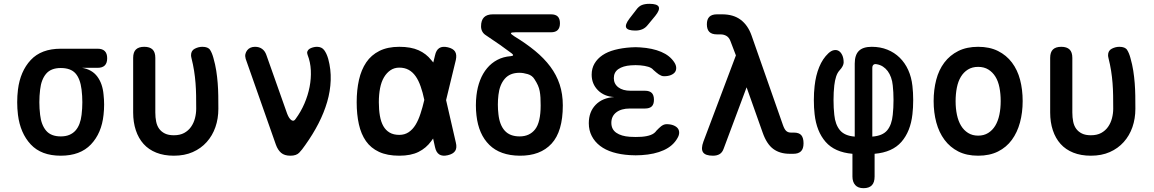

<svg xmlns="http://www.w3.org/2000/svg" viewBox="-20 -805 6040 1005"><path d="M491 -450H410Q462 -441 489.5 -404Q517 -367 522 -310Q525 -284 525 -257.5Q525 -231 522 -204Q512 -108 456 -49Q400 10 298 10Q196 10 141 -49Q86 -108 74 -204Q70 -237 70 -270Q70 -303 74 -336Q86 -432 141 -491Q196 -550 298 -550H491Q516 -550 528.5 -537.5Q541 -525 541 -500Q541 -475 528.5 -462.5Q516 -450 491 -450ZM298 -91Q324 -91 343 -99Q362 -107 375 -121.5Q388 -136 396 -157Q404 -178 407 -204Q411 -237 411 -270Q411 -303 407 -336Q400 -393 375 -421Q350 -449 298 -449Q247 -449 221.5 -419Q196 -389 190 -336Q186 -303 186 -270Q186 -237 190 -204Q196 -151 221.5 -121Q247 -91 298 -91Z M677 -502Q677 -532 691.5 -546Q706 -560 735 -560Q764 -560 778.5 -546Q793 -532 793 -502V-216Q793 -190 797.5 -168Q802 -146 813.5 -130.5Q825 -115 843.5 -106Q862 -97 890 -97Q922 -97 944 -109Q966 -121 980 -141Q994 -161 1000.5 -186Q1007 -211 1007 -236Q1007 -273 1006.5 -305.5Q1006 -338 1003.5 -370Q1001 -402 996 -434Q991 -466 982 -502Q981 -506 980.5 -509.5Q980 -513 980 -516Q980 -540 999.5 -550Q1019 -560 1039 -560Q1069 -560 1079.5 -544Q1090 -528 1097 -502Q1107 -467 1112 -434.5Q1117 -402 1119.5 -370Q1122 -338 1122.5 -305Q1123 -272 1123 -236Q1123 -184 1107.5 -139.5Q1092 -95 1062 -61.5Q1032 -28 989 -9Q946 10 890 10Q838 10 798 -6Q758 -22 731.5 -51.5Q705 -81 691 -123Q677 -165 677 -216Z M1424 -48 1266 -497Q1262 -511 1264.5 -522Q1267 -533 1274 -542Q1281 -551 1291.5 -555.5Q1302 -560 1315 -560Q1337 -560 1352 -549Q1367 -538 1374 -518L1483 -210Q1493 -184 1505.5 -176Q1518 -168 1527 -182Q1555 -220 1573.5 -263Q1592 -306 1600.5 -350Q1609 -394 1607 -437Q1605 -480 1590 -518Q1586 -528 1589 -536Q1592 -544 1599.5 -549Q1607 -554 1618 -557Q1629 -560 1639 -560Q1664 -560 1677 -542.5Q1690 -525 1698 -497Q1713 -442 1711 -385Q1709 -328 1692.5 -271.5Q1676 -215 1647 -158.5Q1618 -102 1578 -46Q1561 -21 1546 -5.5Q1531 10 1500 10Q1469 10 1451.5 -5Q1434 -20 1424 -48Z M2366 -59Q2373 -31 2362.5 -15Q2352 1 2324 7.5Q2296 14 2279.5 3.5Q2263 -7 2257 -35L2247 -80L2237 -66Q2211 -30 2171 -10Q2131 10 2070 10Q2007 10 1964 -10Q1921 -30 1895.5 -66.5Q1870 -103 1858.5 -154.5Q1847 -206 1847 -270Q1847 -334 1859 -387Q1871 -440 1897 -478.5Q1923 -517 1966 -538.5Q2009 -560 2070 -560Q2131 -560 2171 -542Q2211 -524 2237 -491Q2243 -485 2248 -478L2257 -515Q2263 -543 2279.5 -553.5Q2296 -564 2324 -557.5Q2352 -551 2362 -535Q2372 -519 2366 -491L2315 -281ZM2201 -282Q2193 -321 2182 -352Q2171 -384 2155.5 -406Q2140 -428 2119 -439.5Q2098 -451 2070 -451Q2044 -451 2024 -437.5Q2004 -424 1990 -400.5Q1976 -377 1969.5 -343.5Q1963 -310 1963 -270Q1963 -231 1968.5 -199Q1974 -167 1986.5 -145Q1999 -123 2019.5 -111Q2040 -99 2070 -99Q2098 -99 2119 -113Q2140 -127 2155 -151.5Q2170 -176 2181 -210Q2192 -243 2201 -282Z M2672 -615Q2733 -578 2780.5 -539Q2828 -500 2860.5 -456.5Q2893 -413 2909.5 -363Q2926 -313 2926 -253Q2926 -117 2867 -53Q2808 11 2700 10Q2598 9 2541.5 -46.5Q2485 -102 2474 -201Q2471 -226 2471 -253.5Q2471 -281 2474 -306Q2479 -349 2493 -385Q2507 -421 2529.5 -448Q2552 -475 2583 -491.5Q2614 -508 2653 -511Q2664 -512 2665.5 -515.5Q2667 -519 2658 -526Q2630 -547 2597.5 -570Q2565 -593 2524 -620Q2511 -628 2504.5 -640Q2498 -652 2498 -667Q2498 -699 2513.5 -714.5Q2529 -730 2560 -730H2864Q2888 -730 2899.5 -718.5Q2911 -707 2911 -683Q2911 -660 2899.5 -648Q2888 -636 2864 -636H2678Q2656 -636 2654.5 -631.5Q2653 -627 2672 -615ZM2778 -390Q2766 -410 2742.5 -417Q2719 -424 2699 -424Q2649 -424 2622 -392.5Q2595 -361 2589 -308Q2586 -283 2586 -257.5Q2586 -232 2589 -207Q2595 -151 2622 -121Q2649 -91 2700 -91Q2752 -91 2781 -128Q2810 -165 2810 -253Q2810 -276 2809 -294Q2808 -312 2805 -328Q2802 -344 2795.5 -358.5Q2789 -373 2778 -390Z M3510 -478Q3519 -464 3519.5 -450.5Q3520 -437 3513 -427.5Q3506 -418 3491.5 -412Q3477 -406 3456 -406Q3448 -406 3441 -409Q3434 -412 3428 -416Q3422 -420 3415 -426Q3408 -432 3400 -439Q3391 -450 3373 -455.5Q3355 -461 3331 -463Q3319 -464 3307 -464Q3295 -464 3282 -463Q3241 -460 3217 -443.5Q3193 -427 3193 -396Q3193 -366 3216.5 -348Q3240 -330 3281 -330H3356Q3380 -330 3391.5 -318.5Q3403 -307 3403 -283Q3403 -259 3391.5 -248Q3380 -237 3356 -237H3277Q3232 -237 3206 -217Q3180 -197 3180 -162Q3180 -128 3206 -110Q3232 -92 3277 -89Q3292 -88 3307.5 -88Q3323 -88 3338 -89Q3366 -91 3386 -98.5Q3406 -106 3416 -121L3429 -134Q3435 -140 3441 -144.5Q3447 -149 3454 -152Q3461 -155 3469 -155Q3490 -155 3505 -149Q3520 -143 3527.5 -133.5Q3535 -124 3535 -110.5Q3535 -97 3526 -82Q3503 -41 3454.5 -19Q3406 3 3338 7Q3323 8 3307.5 8Q3292 8 3277 7Q3228 4 3188.5 -8Q3149 -20 3121 -41.5Q3093 -63 3077.5 -93Q3062 -123 3062 -160Q3062 -219 3097.5 -256Q3133 -293 3195 -297Q3142 -300 3109.5 -333Q3077 -366 3077 -414Q3077 -447 3092 -472.5Q3107 -498 3133.5 -516Q3160 -534 3198 -544Q3236 -554 3282 -557Q3295 -558 3307 -558Q3319 -558 3331 -557Q3395 -553 3441 -533.5Q3487 -514 3510 -478ZM3372 -676Q3359 -659 3342.5 -652Q3326 -645 3306 -645Q3266 -645 3258 -660Q3250 -675 3275 -708L3309 -752Q3323 -772 3339.5 -778.5Q3356 -785 3379 -785Q3421 -785 3428 -769Q3435 -753 3410 -722Z M3768 -27Q3761 -7 3747 1.5Q3733 10 3712 10Q3672 10 3660 -8Q3648 -26 3662 -64L3832 -515L3803 -591Q3796 -609 3782.5 -617Q3769 -625 3751 -625H3733Q3706 -625 3693 -638Q3680 -651 3680 -678Q3680 -704 3693 -717Q3706 -730 3733 -730H3760Q3819 -730 3857 -701.5Q3895 -673 3914 -619L4078 -151Q4086 -128 4095.5 -119.5Q4105 -111 4120 -111H4135Q4163 -111 4174.5 -97Q4186 -83 4186 -55Q4186 -26 4172.5 -13Q4159 0 4133 0H4114Q4062 0 4027.5 -25.5Q3993 -51 3972 -111L3888 -348Z M4500 180Q4471 180 4456.5 163.5Q4442 147 4442 119V0Q4349 -8 4301.5 -62.5Q4254 -117 4244 -207Q4240 -241 4240 -281Q4240 -321 4244 -355Q4250 -410 4268 -454Q4286 -498 4316 -526Q4331 -540 4345.5 -542.5Q4360 -545 4371 -538Q4382 -531 4389 -515.5Q4396 -500 4396 -478Q4396 -470 4391 -459.5Q4386 -449 4374 -436Q4363 -424 4356.5 -404Q4350 -384 4347 -358Q4343 -323 4343 -281.5Q4343 -240 4347 -204Q4352 -153 4376.5 -123.5Q4401 -94 4454 -90V-472Q4454 -517 4475.5 -538.5Q4497 -560 4543 -560Q4588 -560 4625 -545Q4662 -530 4689.5 -503Q4717 -476 4734 -438.5Q4751 -401 4756 -355Q4760 -321 4760 -281Q4760 -241 4756 -207Q4746 -117 4698.5 -62.5Q4651 -8 4558 0V119Q4558 150 4543.5 165Q4529 180 4500 180ZM4546 -449V-90Q4600 -94 4624 -123Q4648 -152 4653 -204Q4657 -240 4657 -281.5Q4657 -323 4653 -358Q4651 -380 4644 -399.5Q4637 -419 4626.5 -433Q4616 -447 4601.5 -456.5Q4587 -466 4568 -469Q4558 -471 4552 -466Q4546 -461 4546 -449Z M5100 10Q5040 10 4996.5 -12Q4953 -34 4924 -73Q4895 -112 4881 -164Q4867 -216 4867 -276Q4867 -335 4880.5 -387Q4894 -439 4923 -477.5Q4952 -516 4996 -538Q5040 -560 5100 -560Q5160 -560 5204 -538Q5248 -516 5277 -477.5Q5306 -439 5319.5 -387.5Q5333 -336 5333 -276Q5333 -216 5319 -164Q5305 -112 5276.5 -73Q5248 -34 5204 -12Q5160 10 5100 10ZM5100 -95Q5130 -95 5152.5 -109Q5175 -123 5189.5 -147Q5204 -171 5211 -204Q5218 -237 5218 -276Q5218 -314 5211.5 -347Q5205 -380 5190.5 -403.5Q5176 -427 5153.5 -441Q5131 -455 5100 -455Q5069 -455 5046.5 -441Q5024 -427 5009.5 -403Q4995 -379 4988.5 -346Q4982 -313 4982 -275Q4982 -237 4989 -204Q4996 -171 5010.5 -147Q5025 -123 5047.5 -109Q5070 -95 5100 -95Z M5477 -502Q5477 -532 5491.5 -546Q5506 -560 5535 -560Q5564 -560 5578.5 -546Q5593 -532 5593 -502V-216Q5593 -190 5597.5 -168Q5602 -146 5613.5 -130.5Q5625 -115 5643.5 -106Q5662 -97 5690 -97Q5722 -97 5744 -109Q5766 -121 5780 -141Q5794 -161 5800.5 -186Q5807 -211 5807 -236Q5807 -273 5806.5 -305.5Q5806 -338 5803.5 -370Q5801 -402 5796 -434Q5791 -466 5782 -502Q5781 -506 5780.5 -509.5Q5780 -513 5780 -516Q5780 -540 5799.5 -550Q5819 -560 5839 -560Q5869 -560 5879.5 -544Q5890 -528 5897 -502Q5907 -467 5912 -434.5Q5917 -402 5919.5 -370Q5922 -338 5922.5 -305Q5923 -272 5923 -236Q5923 -184 5907.5 -139.5Q5892 -95 5862 -61.5Q5832 -28 5789 -9Q5746 10 5690 10Q5638 10 5598 -6Q5558 -22 5531.5 -51.5Q5505 -81 5491 -123Q5477 -165 5477 -216Z"/></svg>

Font: Maple Mono NL SemiBold
Style: Regular
Weight: 600
Monospace: yes
Designer: subframe7536
Version: Version 7.000